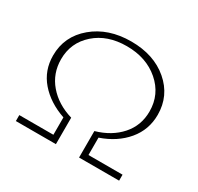

<svg xmlns="http://www.w3.org/2000/svg" viewBox="-143 -834 1037 1005"><g transform="rotate(30 376.0 -331.5)"><path d="M482 -141V-36H688V0H446V-160Q537 -186 591 -247Q645 -308 645 -393Q645 -496 567.5 -563Q490 -630 372 -630Q255 -630 181 -564.5Q107 -499 107 -399Q107 -313 161 -250Q215 -187 306 -160V0H64V-36H270V-141Q174 -174 117.5 -239.5Q61 -305 61 -395Q61 -511 151.5 -587Q242 -663 380 -663Q517 -663 604 -588.5Q691 -514 691 -399Q691 -309 634.5 -241.5Q578 -174 482 -141Z"/></g></svg>

Font: EauTestSC Light
Style: Regular
Weight: 300
Designer: Christian Thalmann (Catharsis Fonts)
Version: Version 0.001;PS 000.001;hotconv 1.0.88;makeotf.lib2.5.64775